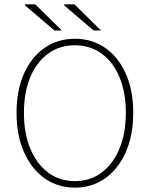

<svg xmlns="http://www.w3.org/2000/svg" viewBox="-20 -850 688 882"><path d="M324 12Q246 12 185.5 -30.5Q125 -73 90.5 -150.5Q56 -228 56 -332Q56 -436 90.5 -512.5Q125 -589 185.5 -630.5Q246 -672 324 -672Q402 -672 462.5 -630.5Q523 -589 557.5 -512.5Q592 -436 592 -332Q592 -228 557.5 -150.5Q523 -73 462.5 -30.5Q402 12 324 12ZM324 -18Q394 -18 446.5 -57Q499 -96 528.5 -166.5Q558 -237 558 -332Q558 -427 528.5 -496.5Q499 -566 446.5 -604Q394 -642 324 -642Q254 -642 201.5 -604Q149 -566 119.5 -496.5Q90 -427 90 -332Q90 -237 119.5 -166.5Q149 -96 201.5 -57Q254 -18 324 -18ZM230 -710 94 -826 96 -830H142L264 -710ZM410 -710 274 -826 276 -830H322L444 -710Z"/></svg>

Font: Source Sans 3 ExtraLight ExtraLight
Style: Regular
Weight: 250
Version: Version 3.052;hotconv 1.1.0;makeotfexe 2.6.0